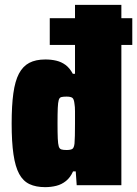

<svg xmlns="http://www.w3.org/2000/svg" viewBox="-20 -763 565 791"><path d="M185 -578V-688H525V-578ZM166 8Q128 8 101.5 -4.5Q75 -17 59 -46.5Q43 -76 35.5 -127Q28 -178 28 -254Q28 -328 35 -378.5Q42 -429 58 -459.5Q74 -490 100.5 -504Q127 -518 167 -518Q191 -518 212 -513Q233 -508 250 -495.5Q267 -483 280 -459H289V-743H480V0H296L292 -57H281Q270 -32 252 -17.5Q234 -3 212 2.5Q190 8 166 8ZM254 -145Q271 -145 278 -149.5Q285 -154 287 -172Q288 -183 288.5 -204.5Q289 -226 289 -255Q289 -285 289 -304.5Q289 -324 287 -334Q285 -355 278 -360Q271 -365 254 -365Q240 -365 232.5 -363Q225 -361 222 -351Q219 -341 218 -318.5Q217 -296 217 -255Q217 -215 218 -192.5Q219 -170 222 -160Q225 -150 232.5 -147.5Q240 -145 254 -145Z"/></svg>

Font: Saira SemiCondensed Black
Style: Regular
Weight: 900
Width: 4
Designer: Hector Gatti with collaboration of the Omnibus-Type team
Foundry: Omnibus-Type
Version: Version 1.101